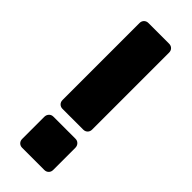

<svg xmlns="http://www.w3.org/2000/svg" viewBox="-233 -729 757 757"><g transform="rotate(45 145.5 -350.0)"><path d="M88 -221Q77 -221 70 -228Q63 -235 63 -246V-675Q63 -686 70 -693Q77 -700 88 -700H203Q214 -700 221 -693Q228 -686 228 -675V-246Q228 -235 221 -228Q214 -221 203 -221ZM84 0Q73 0 66 -7Q59 -14 59 -25V-148Q59 -159 66 -166.5Q73 -174 84 -174H207Q218 -174 225 -166.5Q232 -159 232 -148V-25Q232 -14 225 -7Q218 0 207 0Z"/></g></svg>

Font: Fz Rubik
Style: Bold
Weight: 700
Designer: Hubert and Fischer
Foundry: Hubert and Fischer
Version: Vit hóa bi FontZin.com